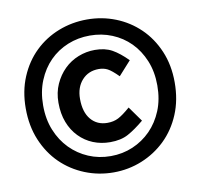

<svg xmlns="http://www.w3.org/2000/svg" viewBox="-78 -751 900 861"><g transform="rotate(-10 372.0 -321.0)"><path d="M32.7 -323.2Q32.7 -401.9 59.8 -466.1Q86.9 -530.3 133.5 -575.4Q180.2 -620.6 241.9 -644.8Q303.7 -668.9 372.1 -668.9Q439.9 -668.9 501.2 -644.8Q562.5 -620.6 609.4 -575.4Q656.2 -530.3 683.6 -466.1Q710.9 -401.9 710.9 -323.2Q710.9 -243.2 683.8 -178.5Q656.7 -113.8 609.6 -68.1Q562.5 -22.5 501.2 2.4Q439.9 27.3 372.1 27.3Q303.7 27.3 241.9 2.4Q180.2 -22.5 133.5 -68.1Q86.9 -113.8 59.8 -178.5Q32.7 -243.2 32.7 -323.2ZM111.8 -323.2Q111.8 -259.8 132.6 -209.2Q153.3 -158.7 188.7 -122.8Q224.1 -86.9 271 -66.9Q317.9 -46.9 372.1 -46.9Q425.8 -46.9 472.7 -66.9Q519.5 -86.9 554.9 -122.8Q590.3 -158.7 611.1 -209.2Q631.8 -259.8 631.8 -323.2Q631.8 -385.3 611.1 -435.8Q590.3 -486.3 555.2 -521.7Q520 -557.1 472.9 -576.4Q425.8 -595.7 372.1 -595.7Q317.9 -595.7 270.8 -576.4Q223.6 -557.1 188.5 -521.7Q153.3 -486.3 132.6 -435.8Q111.8 -385.3 111.8 -323.2ZM181.6 -323.2Q181.6 -369.6 198.7 -407.5Q215.8 -445.3 243.4 -472.4Q271 -499.5 307.4 -513.9Q343.8 -528.3 382.8 -528.3Q429.2 -528.3 461.4 -510.3Q493.7 -492.2 529.8 -455.6L473.1 -392.6Q442.9 -422.9 425.3 -431.9Q407.7 -440.9 385.7 -440.9Q338.4 -440.9 309.1 -408.4Q279.8 -376 279.8 -323.2Q279.8 -262.7 307.9 -229.5Q335.9 -196.3 382.8 -196.3Q411.1 -196.3 432.6 -207.3Q454.1 -218.3 487.8 -247.6L536.6 -179.2Q495.6 -145 462.4 -127Q429.2 -108.9 379.9 -108.9Q338.9 -108.9 302.7 -123.5Q266.6 -138.2 239.3 -166.3Q211.9 -194.3 196.8 -233.6Q181.6 -272.9 181.6 -323.2Z"/></g></svg>

Font: Pyidaungsu Book
Style: Bold
Weight: 700
Designer: Sun Tun
Foundry: MCF
Version: Version 1.008;February 27, 2020;FontCreator 11.0.0.2408 32-b